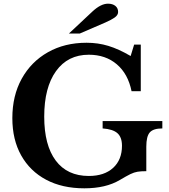

<svg xmlns="http://www.w3.org/2000/svg" viewBox="-20 -1012 916 1042"><path d="M438 10Q318 10 230.5 -36.5Q143 -83 95 -168.5Q47 -254 47 -371Q47 -493 98 -585Q149 -677 240 -728.5Q331 -780 450 -780Q512 -780 568 -763Q624 -746 689 -708L708 -770H744V-517H694Q675 -611 614 -663Q553 -715 462 -715Q348 -715 284 -626Q220 -537 220 -379Q220 -224 282.5 -140.5Q345 -57 462 -57Q546 -57 594 -101Q642 -145 642 -221Q642 -267 617.5 -289Q593 -311 537 -315V-355H861V-315Q812 -315 793 -293.5Q774 -272 774 -216V-83Q745 -83 726.5 -80Q708 -77 687.5 -67Q667 -57 630 -35Q554 10 438 10ZM413 -830H354L481 -949Q527 -992 566 -992Q591 -992 606 -980Q621 -968 621 -947Q621 -930 602.5 -917Q584 -904 552 -890Z"/></svg>

Font: Libre Baskerville
Style: Bold
Weight: 700
Designer: Pablo Impallari, Rodrigo Fuenzalida
Foundry: Pablo Impallari, Rodrigo Fuenzalida
Version: Version 1.051; ttfautohint (v1.8.4.7-5d5b)